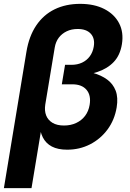

<svg xmlns="http://www.w3.org/2000/svg" viewBox="-37 -757 664 981"><path d="M-17.1 204.1 98.1 -492.7Q111.3 -572.3 148.2 -627Q185.1 -681.6 242.2 -709.5Q299.3 -737.3 372.6 -737.3Q444.3 -737.3 495.6 -711.2Q546.9 -685.1 571.3 -638.7Q595.7 -592.3 585.9 -531.2Q576.7 -474.6 544.2 -440.4Q511.7 -406.2 459.7 -388.9Q407.7 -371.6 339.4 -365.2L345.2 -400.9Q395.5 -396.5 438 -384.5Q480.5 -372.6 510.5 -350.6Q540.5 -328.6 554 -293.7Q567.4 -258.8 559.1 -208Q548.3 -144 512.5 -95.5Q476.6 -46.9 423.1 -19.5Q369.6 7.8 306.2 7.8Q258.8 7.8 228 -8.3Q197.3 -24.4 181.6 -55.4Q166 -86.4 164.6 -130.9L179.7 -131.8L124 204.1ZM290 -115.7Q324.7 -115.7 352.3 -128.7Q379.9 -141.6 397.7 -165Q415.5 -188.5 420.9 -220.7Q429.2 -269.5 405.3 -297.9Q381.3 -326.2 333 -326.2H278.8L295.4 -425.8H328.6Q358.4 -425.8 382.3 -437Q406.2 -448.2 421.6 -469Q437 -489.7 441.9 -518.1Q449.2 -560.1 427 -584.5Q404.8 -608.9 359.9 -608.9Q328.6 -608.9 304 -597.2Q279.3 -585.4 263.4 -564.5Q247.6 -543.5 242.7 -514.2L194.3 -222.7Q189.5 -191.4 198.7 -167.5Q208 -143.6 231 -129.6Q253.9 -115.7 290 -115.7Z"/></svg>

Font: Inter 16pt
Style: Bold Italic
Weight: 700
Italic angle: -9.3988°
Version: Version 4.001;git-66647c0bb